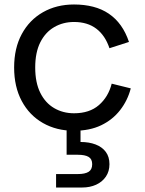

<svg xmlns="http://www.w3.org/2000/svg" viewBox="-20 -576 647 856"><path d="M310 7Q232 7 171.5 -27.5Q111 -62 77 -125.5Q43 -189 43 -275Q43 -361 77 -424Q111 -487 171.5 -521.5Q232 -556 310 -556Q356 -556 395 -546Q434 -536 465 -515Q496 -494 518.5 -462.5Q541 -431 555 -389L468 -361Q449 -418 409.5 -448Q370 -478 310 -478Q261 -478 221.5 -455Q182 -432 159.5 -387Q137 -342 137 -275Q137 -208 159.5 -162.5Q182 -117 221.5 -94Q261 -71 310 -71Q379 -71 421 -107.5Q463 -144 478 -203L563 -182Q549 -128 515.5 -85Q482 -42 431 -17.5Q380 7 310 7ZM230 260V200H327Q359 200 375 190Q391 180 391 156Q391 133 375 123.5Q359 114 327 114H277V-7H339V57Q377 57 406 68Q435 79 451.5 101Q468 123 468 156Q468 188 452 211.5Q436 235 408.5 247.5Q381 260 346 260Z"/></svg>

Font: Parkinsans
Style: Regular
Weight: 400
Designer: Red Stone, Indian Type Foundry
Foundry: Indian Type Foundry
Version: Version 1.000